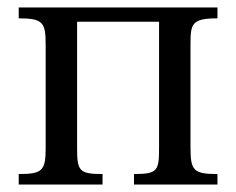

<svg xmlns="http://www.w3.org/2000/svg" viewBox="-20 -493 631 513"><path d="M30 -444C97 -444 102 -432 102 -371V-97C102 -37 93 -28 30 -28V0H254V-28C190 -28 186 -37 186 -100V-435H405V-100C405 -37 402 -28 338 -28V0H561V-28C496 -28 489 -38 489 -100V-371C489 -428 490 -444 561 -444V-473H30Z"/></svg>

Font: STIX Two Math
Style: Regular
Weight: 400
Designer: Ross Mills, John Hudson & Paul Hanslow, Tiro Typeworks Ltd; with portions MicroPress Inc., with additions and correction
Foundry: Tiro Typeworks Ltd
Version: Version 2.02 b142